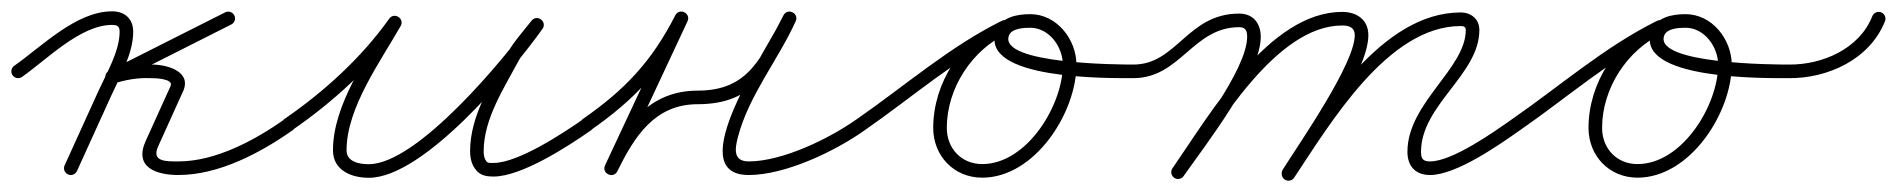

<svg xmlns="http://www.w3.org/2000/svg" viewBox="-32 -297 3349 339"><path d="M6.9 -161.2C6.9 -161.2 6.9 -161.2 6.9 -161.2C51.9 -192.9 110.2 -253 166 -253C175.3 -253 179.2 -250.4 179.2 -241C179.2 -206.5 156.3 -168.2 142.1 -137C122.1 -93 102.1 -49 82.1 -5C79.3 1.1 82 8.2 88 10.9C94.1 13.7 101.2 11 103.9 5C103.9 5 103.9 5 103.9 5C123.9 -39 143.9 -83 163.9 -127C179.7 -161.8 203.2 -202.3 203.2 -241C203.2 -263.7 188.4 -277 166 -277C102.7 -277 43.1 -216 -6.9 -180.8C-12.3 -177 -13.6 -169.5 -9.8 -164.1C-6 -158.7 1.5 -157.4 6.9 -161.2ZM365.6 -275.2C365.6 -275.2 365.6 -275.2 365.6 -275.2C297.3 -240.8 228.9 -206.3 160.6 -171.9C154 -168.6 152.8 -161.9 154.9 -156.7C157 -151.4 162.6 -147.5 169.6 -149.7C190.7 -156.3 211.4 -159.9 233.5 -159C233.5 -159 233.7 -159 233.9 -159C234.1 -159 234.3 -159 234.3 -159C239.8 -159.1 275.4 -158.5 269.1 -145.1C269.1 -145.1 269.1 -145 269.1 -145C269.1 -145 269.1 -144.9 269.1 -144.9C254.6 -112.9 240.1 -80.9 225.6 -48.9C225.6 -48.9 225.7 -49 225.7 -49C225.7 -49 225.7 -49.1 225.7 -49.1C203.3 -1 244.7 12 283 12C354.5 12 428 -27.1 484.9 -67.2C490.3 -71 491.6 -78.5 487.8 -83.9C484 -89.3 476.5 -90.6 471.1 -86.8C418.5 -49.8 349.3 -12 283 -12C262.6 -12 234.3 -10.8 247.4 -38.9C247.4 -38.9 247.5 -39 247.5 -39C247.5 -39 247.5 -39.1 247.5 -39.1C262 -71.1 276.5 -103.1 290.9 -135.1C290.9 -135.1 290.9 -135 290.9 -135C290.9 -135 290.9 -134.9 290.9 -134.9C308.3 -172.2 259.9 -183.7 233.7 -183C233.7 -183 233.9 -183 234.1 -183C234.3 -183 234.5 -183 234.5 -183C209.6 -183.9 186.1 -180 162.4 -172.6C155.4 -170.4 154.4 -163.2 156.7 -157.4C159.1 -151.6 164.8 -147.1 171.4 -150.4C239.7 -184.9 308.1 -219.3 376.4 -253.8C382.3 -256.7 384.7 -264 381.7 -269.9C378.7 -275.8 371.5 -278.2 365.6 -275.2Z M483.8 -67.1C483.8 -67.1 483.8 -67.1 483.8 -67.1C555.9 -116.7 623.9 -178.5 674.8 -250C679.2 -256.2 676 -262.8 670.8 -266.1C665.6 -269.4 658.3 -269.5 654.6 -262.9C615.7 -194.7 555.9 -111.7 555.9 -31.7C555.9 4 588.6 16.9 619.2 16.9C716.5 16.9 872.7 -171.4 925.8 -246C930.3 -252.4 927.9 -259 923.2 -262.6C918.5 -266.1 911.5 -266.6 906.6 -260.5C891.9 -241.9 875.3 -223.5 863.6 -203C863.6 -203 863.5 -202.9 863.5 -202.8C863.5 -202.7 863.4 -202.7 863.4 -202.7C835.1 -149.7 798 -92 798 -30.3C798 -21.5 799.3 -12.5 803.3 -4.5C803.3 -4.5 803.4 -4.4 803.4 -4.4C803.5 -4.3 803.5 -4.2 803.5 -4.2C811.9 11 821.8 14.7 839.4 14.7C889.5 14.7 972.3 -39.5 1011.9 -67.2C1017.3 -71 1018.6 -78.5 1014.8 -83.9C1011 -89.3 1003.5 -90.6 998.1 -86.8C998.1 -86.8 998.1 -86.8 998.1 -86.8C963.4 -62.6 883.1 -9.3 839.4 -9.3C829.3 -9.3 828.3 -8.9 824.5 -15.8C824.5 -15.8 824.5 -15.7 824.6 -15.6C824.6 -15.5 824.7 -15.5 824.7 -15.5C822.4 -19.9 822 -25.4 822 -30.3C822 -87.3 858.4 -142.3 884.6 -191.3C884.6 -191.3 884.5 -191.3 884.5 -191.2C884.5 -191.1 884.4 -191 884.4 -191C895.5 -210.5 911.4 -228 925.4 -245.5C930.2 -251.6 927.7 -258.4 922.8 -262.1C917.9 -265.7 910.7 -266.3 906.2 -260C859.2 -193.7 704.7 -7.1 619.2 -7.1C602.8 -7.1 579.9 -10.9 579.9 -31.7C579.9 -106.4 639 -187.1 675.4 -251.1C679.2 -257.7 676.3 -264 671.4 -267.1C666.6 -270.2 659.6 -270.1 655.2 -264C605.9 -194.7 540 -134.9 470.2 -86.9C464.7 -83.1 463.4 -75.7 467.1 -70.2C470.9 -64.7 478.3 -63.4 483.8 -67.1Z M1010.9 -67.1C1010.9 -67.1 1010.9 -67.1 1010.9 -67.1C1088.3 -121 1138.3 -174.2 1181.7 -259C1185.3 -266 1181.5 -272.2 1176.1 -274.9C1170.6 -277.5 1163.5 -276.7 1160.1 -269.6C1118.9 -181.4 1077.6 -93.2 1036.3 -5.1C1033 2.1 1036.6 8.2 1042 10.8C1047.4 13.4 1054.4 12.4 1058 5.3C1088 -55.4 1123.6 -113 1200 -113C1302.4 -113 1329.3 -177.7 1372.6 -258.8C1376.2 -265.7 1372.5 -271.8 1367 -274.5C1361.5 -277.3 1354.3 -276.5 1351.1 -269.4C1325.6 -213.3 1167.3 12 1290 12C1354.7 12 1442.5 -29.9 1495 -67.2C1500.4 -71.1 1501.6 -78.6 1497.8 -84C1493.9 -89.4 1486.4 -90.6 1481 -86.8C1432.8 -52.4 1349.5 -12 1290 -12C1262.3 -12 1265.4 -33.8 1270.8 -54.7C1290.1 -128.7 1341.6 -190.5 1372.9 -259.5C1376.1 -266.6 1372.6 -272.6 1367.3 -275.2C1362 -277.8 1355.1 -277 1351.4 -270.1C1312.7 -197.6 1291.4 -137 1200 -137C1113.4 -137 1070.8 -74.8 1036.5 -5.3C1032.9 1.8 1036.7 8 1042.1 10.6C1047.6 13.2 1054.7 12.3 1058.1 5.1C1099.3 -83.1 1140.6 -171.2 1181.9 -259.4C1185.2 -266.5 1181.6 -272.6 1176.3 -275.3C1171 -277.9 1163.9 -276.9 1160.3 -269.9C1118.7 -188.6 1071.4 -138.5 997.1 -86.9C991.7 -83.1 990.4 -75.6 994.1 -70.1C997.9 -64.7 1005.4 -63.4 1010.9 -67.1Z M1478.1 -70.2C1481.9 -64.7 1489.4 -63.4 1494.8 -67.1C1577.5 -124.3 1657.5 -194.6 1747.6 -238.7C1754.8 -242.2 1755.8 -249.2 1753.2 -254.6C1750.6 -260 1744.5 -263.7 1737.3 -260.4C1665.5 -227.1 1615.7 -150.4 1615.7 -71.2C1615.7 -21.8 1652.3 16.7 1702.2 16.7C1795.2 16.7 1868.6 -98.2 1868.6 -182.5C1868.6 -227.5 1833.9 -272 1787 -272C1763.8 -272 1735.4 -266.9 1726.7 -242C1726.7 -242 1726.7 -242 1726.7 -242C1726.7 -242 1726.7 -242 1726.7 -242C1695.8 -155.4 1928.3 -159.1 1969 -159C1975.6 -159 1981 -164.4 1981 -171C1981 -177.6 1975.6 -183 1969 -183C1969 -183 1969 -183 1969 -183C1945.6 -183 1731.4 -183.7 1749.3 -234C1749.3 -234 1749.3 -234 1749.3 -234C1749.3 -234 1749.3 -234 1749.3 -234C1753.9 -247.1 1775.6 -248 1787 -248C1820.5 -248 1844.6 -214.2 1844.6 -182.5C1844.6 -111.7 1781.5 -7.3 1702.2 -7.3C1665.5 -7.3 1639.7 -34.9 1639.7 -71.2C1639.7 -141.1 1684 -209.2 1747.4 -238.6C1754.6 -241.9 1755.6 -249.1 1753 -254.5C1750.4 -260 1744.2 -263.7 1737.1 -260.3C1645.8 -215.6 1564.9 -144.8 1481.2 -86.9C1475.7 -83.1 1474.4 -75.6 1478.1 -70.2Z M1957 -171C1957 -164.4 1962.4 -159 1969 -159C2052.3 -159 2074 -249 2156 -249C2167.3 -249 2170 -242.5 2170 -232C2170 -174 2073.9 -51 2038.2 0.1C2034.4 5.5 2035.7 13 2041.1 16.8C2046.5 20.6 2054 19.3 2057.8 13.9C2097.5 -42.8 2194 -165.7 2194 -232C2194 -255.7 2180.8 -273 2156 -273C2064.2 -273 2046.1 -183 1969 -183C1962.4 -183 1957 -177.6 1957 -171ZM2041.2 16.9C2046.6 20.6 2054.1 19.3 2057.9 13.8C2118.4 -73.3 2220.4 -252 2338 -252C2350 -252 2360 -248.5 2360 -235C2360 -184.6 2264.4 -47.5 2232.8 2.6C2229.3 8.2 2231 15.6 2236.6 19.2C2242.2 22.7 2249.6 21 2253.2 15.4C2253.2 15.4 2253.2 15.4 2253.2 15.4C2289.9 -42.8 2384 -171.1 2384 -235C2384 -262.2 2363.4 -276 2338 -276C2208.2 -276 2104.4 -95.2 2038.1 0.2C2034.4 5.6 2035.7 13.1 2041.2 16.9ZM2236.3 20C2241.9 23.7 2249.3 22.2 2253 16.7C2316.4 -78.4 2418.3 -251 2547 -251C2552.3 -251 2556 -249.8 2556 -244C2556 -175.8 2453 -115.3 2453 -29C2453 -3.6 2467.1 12 2493 12C2539.5 12 2615.8 -41.8 2651.9 -67.2C2657.3 -71 2658.6 -78.5 2654.8 -83.9C2651 -89.3 2643.5 -90.6 2638.1 -86.8C2638.1 -86.8 2638.1 -86.8 2638.1 -86.8C2607.2 -65.1 2532.7 -12 2493 -12C2480.4 -12 2477 -16.7 2477 -29C2477 -111.8 2580 -165.4 2580 -244C2580 -263.2 2565.6 -275 2547 -275C2406.9 -275 2301.9 -100 2233 3.3C2229.3 8.9 2230.8 16.3 2236.3 20Z M2635.1 -70.2C2638.9 -64.7 2646.4 -63.4 2651.8 -67.1C2734.5 -124.3 2814.5 -194.6 2904.6 -238.7C2911.8 -242.2 2912.8 -249.2 2910.2 -254.6C2907.6 -260 2901.5 -263.7 2894.3 -260.4C2822.5 -227.1 2772.7 -150.4 2772.7 -71.2C2772.7 -21.8 2809.3 16.7 2859.2 16.7C2952.2 16.7 3025.6 -98.2 3025.6 -182.5C3025.6 -227.5 2990.9 -272 2944 -272C2920.8 -272 2892.4 -266.9 2883.7 -242C2883.7 -242 2883.7 -242 2883.7 -242C2883.7 -242 2883.7 -242 2883.7 -242C2852.8 -155.4 3085.3 -159.1 3126 -159C3132.6 -159 3138 -164.4 3138 -171C3138 -177.6 3132.6 -183 3126 -183C3126 -183 3126 -183 3126 -183C3102.6 -183 2888.4 -183.7 2906.3 -234C2906.3 -234 2906.3 -234 2906.3 -234C2906.3 -234 2906.3 -234 2906.3 -234C2910.9 -247.1 2932.6 -248 2944 -248C2977.5 -248 3001.6 -214.2 3001.6 -182.5C3001.6 -111.7 2938.5 -7.3 2859.2 -7.3C2822.5 -7.3 2796.7 -34.9 2796.7 -71.2C2796.7 -141.1 2841 -209.2 2904.4 -238.6C2911.6 -241.9 2912.6 -249.1 2910 -254.5C2907.4 -260 2901.2 -263.7 2894.1 -260.3C2802.8 -215.6 2721.9 -144.8 2638.2 -86.9C2632.7 -83.1 2631.4 -75.6 2635.1 -70.2Z M3125.9 -159C3125.9 -159 3125.9 -159 3125.9 -159C3194.9 -158.2 3269.5 -192.1 3296.2 -259.6C3298.6 -265.7 3295.6 -272.7 3289.4 -275.2C3283.3 -277.6 3276.3 -274.6 3273.8 -268.4C3250.9 -210.4 3185.1 -182.3 3126.1 -183C3119.5 -183.1 3114.1 -177.8 3114 -171.1C3113.9 -164.5 3119.2 -159.1 3125.9 -159Z"/></svg>

Font: FRB American Cursive Guidelines Arrows Light
Style: Italic
Weight: 300
Italic angle: -25°
Version: Version 2.0;Modular Font Editor K font №1